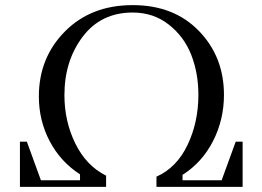

<svg xmlns="http://www.w3.org/2000/svg" viewBox="-20 -731 1024 751"><path d="M58 0V-177H85L140 -26H293V-49Q217 -98 174.5 -178.5Q132 -259 132 -354Q132 -505 234 -608Q336 -711 499 -711Q660 -711 758 -610Q856 -509 856 -360Q856 -263 813.5 -179.5Q771 -96 694 -47V-26H847L902 -177H929V0H592V-40Q671 -75 713.5 -164Q756 -253 756 -360Q756 -445 728 -516.5Q700 -588 640 -635Q580 -682 499 -682Q375 -682 303.5 -587.5Q232 -493 232 -359Q232 -256 275 -169Q318 -82 395 -44V0Z"/></svg>

Font: Dihjauti
Style: Bold
Weight: 700
Designer: T. Christopher White
Version: Version 3.0.0